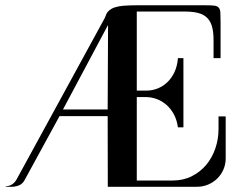

<svg xmlns="http://www.w3.org/2000/svg" viewBox="-20 -714 932 734"><path d="M391.6 -270H207.5L73.7 -24.9Q65.9 -10.7 52.5 -5.4Q39.1 0 25.4 0H2.4Q1.5 0 1.5 -1Q1.5 -2 2.4 -2Q15.1 -2 26.6 -9.5Q38.1 -17.1 44.9 -30.8L380.4 -645Q382.8 -649.4 384.8 -655.8Q386.7 -662.1 391.8 -668.5Q397 -674.8 407 -680.7Q417 -686.5 435.5 -689.9Q440.9 -690.9 449 -691.7Q457 -692.4 466.1 -692.9Q475.1 -693.4 484.6 -693.6Q494.1 -693.8 502.9 -693.8H766.1Q788.1 -693.8 799.6 -692.4Q811 -690.9 816.4 -684.6Q821.8 -678.2 822.5 -665.5Q823.2 -652.8 823.2 -630.4V-491.7H796.4V-561Q796.4 -591.8 790.5 -612.5Q784.7 -633.3 771.5 -646.2Q758.3 -659.2 737.1 -664.6Q715.8 -669.9 685.1 -669.9H502.9V-367.7H541Q561.5 -367.7 581.8 -375.5Q602.1 -383.3 618.7 -398.7Q635.3 -414.1 646.5 -437.3Q657.7 -460.4 660.2 -491.7H681.2V-227.1H660.2Q656.2 -255.9 644.5 -277.3Q632.8 -298.8 616.2 -313.2Q599.6 -327.6 580.1 -335Q560.5 -342.3 541 -342.8H502.9V-23.9H640.1Q680.7 -23.9 713.1 -40.3Q745.6 -56.6 768.3 -83.7Q791 -110.8 803.2 -146.5Q815.4 -182.1 815.4 -220.2V-269H842.8V-108.4Q842.8 -85.9 834.2 -66.2Q825.7 -46.4 810.8 -31.7Q795.9 -17.1 775.9 -8.5Q755.9 0 733.4 0H392.1ZM391.6 -295.4 393.1 -618.7 220.7 -295.4Z"/></svg>

Font: Unique
Style: Regular
Weight: 400
Designer: Anna Pocius (aka Artmaker)
Foundry: Anna Pocius
Version: Version 1.000 2013 initial release